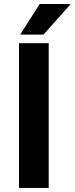

<svg xmlns="http://www.w3.org/2000/svg" viewBox="-20 -923 368 943"><path d="M219.2 -710.9V0H73.2V-710.9ZM79.1 -752.9 174.8 -903.3H327.6L193.4 -752.9Z"/></svg>

Font: Vazirmatn RD FD
Style: Bold
Weight: 700
Designer: Saber Rastikerdar
Foundry: Saber Rastikerdar
Version: Version 33.003